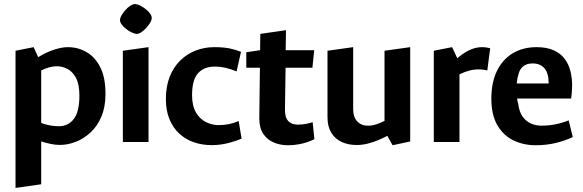

<svg xmlns="http://www.w3.org/2000/svg" viewBox="-20 -696 2857 941"><path d="M56.1 225.1V-447.3L144.9 -464.9L167 -415.9Q205.6 -439.4 243.9 -452.1Q282.1 -464.9 312.9 -464.9Q361.2 -464.9 403.1 -441.3Q445 -417.7 471 -367.3Q497 -317 497 -236Q497 -172 476.9 -124.5Q456.8 -76.9 423.3 -46.4Q389.9 -15.8 351 -0.8Q312.1 14.3 274 14.3Q249.8 14.3 226.3 9Q202.8 3.7 181.9 -3.1V207.1ZM269.7 -77.4Q313.6 -77.4 341.3 -112.3Q369.1 -147.3 369.1 -227Q369.1 -283.5 352.1 -314.7Q335.2 -345.9 309.6 -358.6Q284.1 -371.4 258.9 -371.4Q239.6 -371.4 219.9 -365.7Q200.2 -360 181.9 -350.5V-93.2Q201.3 -86 223.1 -81.7Q245 -77.4 269.7 -77.4Z M582.1 0V-447.3L707.9 -464.9V0ZM650 -529.8Q640.7 -529.8 626.8 -536.3Q612.9 -542.8 599.5 -553.1Q586.1 -563.4 577.1 -575Q568.1 -586.6 568.1 -596.9Q568.1 -607.7 575.8 -621.1Q583.5 -634.5 595 -647.3Q606.6 -660.2 619.2 -668.2Q631.9 -676.2 641.7 -676.2Q651.5 -676.2 665.2 -669.7Q678.9 -663.2 692.2 -652.9Q705.6 -642.6 714.6 -630.8Q723.6 -618.9 723.6 -608.1Q723.6 -597.3 715.7 -584.2Q707.7 -571.1 696.1 -558.4Q684.5 -545.8 672.2 -537.8Q659.8 -529.8 650 -529.8Z M1017.7 15.3Q971.8 15.3 931.1 1.5Q890.3 -12.3 859.5 -40.4Q828.6 -68.5 810.8 -111.1Q793 -153.6 793 -210Q793 -272.6 811.8 -320.1Q830.5 -367.5 863.7 -399.8Q896.8 -432 939.4 -448.4Q982.1 -464.9 1030.8 -464.9Q1077.7 -464.9 1108.4 -458Q1139 -451.1 1161.2 -442L1139.5 -346Q1117.5 -355.6 1089.6 -362.6Q1061.8 -369.6 1032.2 -369.6Q980.3 -369.6 950.8 -337.4Q921.3 -305.1 921.3 -230.1Q921.3 -177.5 940.4 -144.9Q959.6 -112.4 989.4 -97.6Q1019.3 -82.8 1051 -82.8Q1078.5 -82.8 1102.1 -87.7Q1125.7 -92.6 1149.8 -102.6L1164 -16.7Q1133.8 -3.5 1095.5 5.9Q1057.3 15.3 1017.7 15.3Z M1389.1 15.8Q1353.7 15.8 1321.6 2.2Q1289.4 -11.3 1270.1 -40.2Q1250.8 -69.1 1250.8 -115.4L1253.8 -364H1187.1V-440L1254.8 -450L1255.8 -530L1381.6 -548L1380.1 -450H1519.9L1511.2 -364H1379.6L1376.6 -162.2Q1375.6 -122 1392 -103.6Q1408.4 -85.2 1439.6 -85.2Q1459.5 -85.2 1478.8 -88.7Q1498.1 -92.2 1512.3 -97.1L1520.9 -14.1Q1497.5 -1.5 1463.3 7.1Q1429.1 15.8 1389.1 15.8Z M1904.1 15.8 1878.3 -30.2Q1857.7 -19.2 1832.3 -8.6Q1806.9 2 1780.2 8.4Q1753.5 14.7 1728.1 14.7Q1687.2 14.7 1654.8 -0.1Q1622.4 -15 1603.7 -45.3Q1585.1 -75.6 1585.1 -121.1V-447.3L1710.9 -464.9V-162.2Q1710.9 -121.6 1730.9 -100.8Q1751 -79.9 1783.6 -79.9Q1805 -79.9 1826.2 -87.3Q1847.5 -94.8 1864.5 -103.4V-447.3L1990.4 -464.9V-2.7Z M2106.1 0V-447.3L2195.9 -464.9L2221.2 -410.5Q2246.1 -432.9 2277.8 -448.9Q2309.6 -464.9 2341.9 -464.9Q2354.5 -464.9 2364.1 -463.3Q2373.7 -461.7 2382.4 -459.6L2368.3 -350.8Q2360.2 -352.8 2349.3 -354.3Q2338.3 -355.9 2325.1 -355.9Q2302.2 -355.9 2278.4 -349.5Q2254.5 -343.2 2231.9 -331.2V0Z M2604.9 15.8Q2546.9 15.8 2497.7 -7.3Q2448.5 -30.5 2418.3 -81.2Q2388.1 -132 2388.1 -212.9Q2388.1 -292.3 2415.7 -348.7Q2443.3 -405.1 2493.1 -435Q2543 -464.9 2609.9 -464.9Q2660 -464.9 2693.6 -449.6Q2727.2 -434.3 2747.1 -408.1Q2767 -381.9 2775.5 -347.9Q2784.1 -313.8 2784.1 -276.8Q2784.1 -261.8 2782.5 -243.1Q2780.9 -224.3 2779.4 -213.1H2514.4Q2515 -206.1 2516.4 -199.9Q2517.7 -193.7 2519.8 -187.3Q2524.6 -147.7 2541.7 -124.1Q2558.8 -100.5 2583.1 -90.3Q2607.5 -80.1 2633 -80.1Q2669.3 -80.1 2702.2 -86.7Q2735.1 -93.2 2767.1 -106.2L2787.2 -24.2Q2751.2 -7 2705.2 4.4Q2659.1 15.8 2604.9 15.8ZM2512.6 -286.9H2669.1Q2669.1 -336.8 2648.6 -361Q2628.1 -385.2 2589.9 -385.2Q2556.2 -385.2 2537 -364Q2517.9 -342.7 2512.6 -286.9Z"/></svg>

Font: Ancizar Sans Thin
Style: Regular
Weight: 100
Designer: Cesar Puertas, Viviana Monsalve, Julian Moncada, Julian Prieto, Jose Castro, Mariel Hernandez, Felipe Aragon, Sara Alarc
Version: Version 8.100